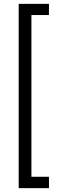

<svg xmlns="http://www.w3.org/2000/svg" viewBox="-20 -831 335 996"><path d="M77 145V-811H234V-753H143V86H234V145Z"/></svg>

Font: DM Sans 18pt Light
Style: Regular
Weight: 300
Designer: Colophon Foundry, Jonny Pinhorn
Foundry: Colophon Foundry
Version: Version 4.004;gftools[0.9.30]